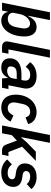

<svg xmlns="http://www.w3.org/2000/svg" viewBox="1068 -1848 792 2967"><g transform="rotate(90 1463.5 -364.0)"><path d="M21 0H142L160 -89H165C174 -29 227 12 297 12C442 12 543 -145 543 -347C543 -457 495 -534 398 -534C318 -534 270 -488 228 -403H223L290 -740H169ZM270 -89C206 -89 168 -131 179 -184L197 -273C206 -316 224 -355 250 -384C273 -411 304 -433 343 -433C392 -433 419 -398 419 -345C419 -329 416 -305 413 -290L399 -218C382 -133 340 -89 270 -89Z M791 0 810 -99H743L871 -740H750L622 -99C620 -89 619 -83 619 -75C619 -30 651 0 703 0Z M1023 12C1093 12 1147 -19 1179 -89H1184L1191 0H1336L1355 -99H1297L1342 -324C1346 -343 1348 -361 1348 -374C1348 -471 1280 -534 1154 -534C1054 -534 984 -494 940 -434L1011 -365C1041 -405 1075 -435 1138 -435C1196 -435 1225 -409 1225 -360C1225 -351 1224 -340 1222 -330L1216 -300H1121C966 -300 880 -234 880 -121C880 -40 931 12 1023 12ZM1072 -79C1033 -79 1006 -97 1006 -129C1006 -134 1006 -144 1010 -163C1019 -205 1053 -227 1115 -227H1201L1188 -157C1177 -106 1126 -79 1072 -79Z M1642 12C1739 12 1813 -38 1858 -132L1765 -176C1733 -119 1705 -88 1653 -88C1591 -88 1562 -127 1562 -183C1562 -196 1564 -212 1567 -226L1585 -313C1600 -392 1641 -434 1706 -434C1760 -434 1780 -407 1794 -363L1896 -403C1881 -481 1810 -534 1713 -534C1555 -534 1442 -395 1442 -210C1442 -58 1527 12 1642 12Z M1918 0H2039L2069 -152L2152 -230L2210 -72C2227 -23 2257 0 2305 0H2370L2390 -99H2329L2247 -311L2465 -522H2323L2183 -386L2105 -297H2099L2187 -740H2066Z M2649 12C2788 12 2868 -71 2868 -173C2868 -256 2816 -299 2728 -312L2679 -319C2636 -326 2623 -346 2623 -371C2623 -409 2653 -435 2708 -435C2759 -435 2799 -414 2824 -382L2902 -453C2858 -507 2794 -534 2714 -534C2572 -534 2505 -449 2505 -354C2505 -270 2558 -228 2644 -215L2693 -208C2737 -201 2750 -181 2750 -156C2750 -117 2717 -87 2652 -87C2592 -87 2552 -111 2521 -152L2444 -81C2488 -20 2565 12 2649 12Z"/></g></svg>

Font: Braiins Sans SemiBold
Style: Italic
Weight: 600
Italic angle: -11.31°
Designer: Mike Abbink, Paul van der Laan, Pieter van Rosmalen, Jiri Chlebus, Lubos Buracinsky
Foundry: Bold Monday, Sudetype
Version: Version 1.000;hotconv 1.0.109;makeotfexe 2.5.65596